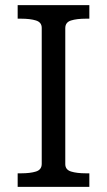

<svg xmlns="http://www.w3.org/2000/svg" viewBox="-20 -730 418 750"><path d="M143 -90V-621Q143 -643 120.5 -650Q98 -657 63 -657H49V-710H329V-657H315Q280 -657 257.5 -650Q235 -643 235 -620V-89Q235 -67 257.5 -60Q280 -53 315 -53H329V0H49V-53H63Q98 -53 120.5 -60Q143 -67 143 -90Z"/></svg>

Font: Roboto Serif 20pt SemiCondensed
Style: Regular
Weight: 400
Width: 4
Version: Version 1.008